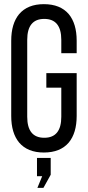

<svg xmlns="http://www.w3.org/2000/svg" viewBox="-20 -727 423 924"><path d="M311 -659Q349 -613 349 -531V-471H275V-535Q275 -636 193 -636Q111 -636 111 -535V-165Q111 -64 193 -64Q275 -64 275 -165V-305H203V-375H349V-169Q349 -87 311 -41Q270 7 191 7Q113 7 72 -41Q34 -87 34 -169V-531Q34 -613 72 -659Q113 -707 191 -707Q270 -707 311 -659ZM183 121H158V33H224V114L189 177H160Z"/></svg>

Font: Adderley Regular
Style: Regular
Weight: 400
Designer: gorohovskiy
Version: Version 1.003 November 13, 2017